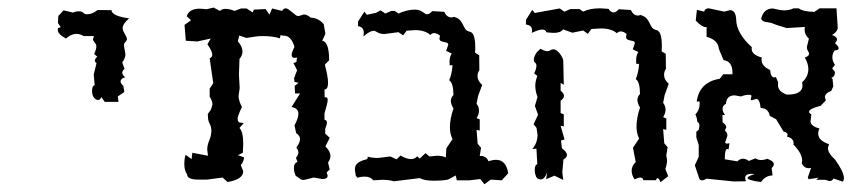

<svg xmlns="http://www.w3.org/2000/svg" viewBox="-20 -470 2262 503"><path d="M272 -443.4Q273.4 -427.7 318.4 -421.9Q301.3 -407.7 301.3 -396Q301.3 -392.6 303 -388.7Q304.7 -384.8 306.9 -381.1Q309.1 -377.4 310.8 -374Q312.5 -370.6 312.5 -368.2Q312.5 -363.3 308.6 -360.1Q304.7 -356.9 304.7 -350.1L308.6 -328.1Q308.6 -317.9 300.3 -306.6L306.2 -289.6Q300.3 -284.2 300.3 -279.8Q300.3 -273.9 308.1 -267.6Q295.9 -264.2 295.9 -256.8Q295.9 -251.5 303.2 -245.1L305.7 -229L288.6 -217.3L290.5 -203.1H254.4L245.6 -215.8Q242.2 -208 236.8 -208Q231 -208 226.1 -214.4Q221.2 -220.7 221.2 -231.9Q221.2 -245.6 228 -246.6L225.6 -274.9L232.9 -304.7Q228.5 -307.6 228.5 -311Q228.5 -316.4 234.9 -321.3L226.6 -328.6Q232.4 -340.8 232.4 -348.6Q232.4 -352.1 231 -354.5Q229.5 -356.9 228 -358.9Q226.6 -360.8 225.1 -362.8Q223.6 -364.7 223.6 -367.7L226.1 -375.5H199.2Q189.5 -381.3 180.2 -381.3Q166.5 -381.3 152.8 -369.1Q131.3 -380.4 131.3 -392.1L131.8 -396L139.2 -398.9L131.8 -409.7L132.8 -428.2L146.5 -442.9L171.4 -437Q177.7 -440.4 187 -440.4Q194.3 -440.4 198.2 -436.5Q202.1 -432.6 208.5 -432.6Q221.7 -432.6 235.8 -443.8Z M500 0.5Q470.2 0.5 470.2 -13.2Q462.9 -23.4 462.9 -39.6Q462.9 -55.2 466.3 -64.5L481.9 -53.2L483.9 -69.8L524.9 -62L522.9 -78.1Q522.9 -89.8 528.3 -102.5Q533.7 -115.2 533.7 -127.9Q533.7 -137.2 529.3 -145.8Q524.9 -154.3 524.9 -162.6L524.4 -171.4L532.7 -183.1L536.6 -195.8Q536.6 -205.6 529.3 -216.8V-237.8L538.6 -252L529.3 -317.4Q536.1 -319.8 536.1 -326.7Q536.1 -335.9 523.4 -354L532.2 -369.1L496.6 -361.3L466.8 -363.3L463.4 -404.8L480.5 -417L469.2 -427.2Q475.1 -447.3 503.9 -447.3L521.5 -445.8L539.6 -450.2L556.2 -441.4Q561 -446.8 571.3 -446.8Q580.6 -446.8 594.7 -441.4L611.3 -447.8H626L642.1 -437.5L645 -444.8L675.8 -446.3L686 -431.6L692.9 -447.8L719.2 -441.4Q722.7 -448.2 728.5 -448.2Q731.9 -448.2 736.3 -445.1Q740.7 -441.9 745.4 -438Q750 -434.1 754.2 -430.9Q758.3 -427.7 761.7 -427.7L775.9 -432.1Q784.7 -432.1 793.9 -423.8Q814.5 -422.9 828.1 -406.7L832.5 -381.3L824.2 -363.3Q842.3 -360.4 842.3 -312L831.1 -300.8Q835 -285.2 837.2 -273.4Q839.4 -261.7 839.4 -253.4Q839.4 -235.8 830.1 -235.4L830.6 -214.4L834 -215.3Q838.4 -215.3 838.4 -207.5Q838.4 -200.7 830.1 -172.9V-156.2Q836.4 -155.8 836.4 -148.9Q836.4 -143.1 832 -132.8V-120.1L843.8 -108.9L832.5 -86.4Q845.7 -73.7 845.7 -61Q845.7 -52.7 839.4 -44.4L843.8 -25.9L835.9 -18.6L838.4 -9.8Q838.4 -1 824.2 -1L801.8 -4.9L775.9 1.5Q769 1.5 767.1 -1L754.9 -9.3Q750 -18.6 750 -30.8Q750 -42.5 759.3 -45.9L755.4 -56.6Q761.7 -64 761.7 -70.3Q761.7 -77.1 756.3 -83Q766.1 -97.2 766.1 -105.5Q766.1 -114.7 755.9 -121.1L751.5 -141.6Q761.7 -160.2 761.7 -171.9Q761.7 -187 743.7 -189.5L766.1 -225.1H752.9L752 -245.1L762.2 -252.9L751.5 -255.4L750.5 -265.1L758.3 -286.1L748.5 -305.2Q757.3 -305.7 757.3 -311.5Q757.3 -312.5 756.8 -313.5L758.8 -319.3L752 -318.4Q744.1 -318.4 744.1 -326.2Q744.1 -333 751.5 -347.2Q742.7 -376.5 724.1 -376.5H722.2L714.8 -377.9L713.4 -369.6Q694.8 -375.5 668.5 -375.5Q658.2 -375.5 647.5 -374Q636.7 -372.6 625.5 -370.6L606.9 -377L603 -361.8Q615.2 -348.1 615.2 -335Q615.2 -324.2 607.4 -315.9L606 -274.4L607.9 -239.3L605 -218.8Q605 -207 613.8 -189.5Q602.5 -166.5 602.5 -159.2Q602.5 -148.4 611.8 -148.4H614.3L618.2 -147L607.4 -134.8Q617.2 -124.5 617.2 -93.3L616.2 -69.8L603.5 -63.5L619.6 -57.6Q617.2 -43.5 610.8 -37.6L617.2 -21.5Q617.2 0 576.2 6.8L563 -4.9L522.5 0.5Z M1144 -439Q1150.4 -424.3 1163.1 -424.3L1169.9 -425.8Q1181.2 -422.4 1185.8 -416.5Q1190.4 -410.6 1193.1 -404.8Q1195.8 -398.9 1199.2 -393.8Q1202.6 -388.7 1211.4 -386.7Q1225.1 -383.8 1225.1 -344.7L1224.6 -332L1235.4 -325.2L1235.8 -286.1Q1231 -279.3 1231 -270.5Q1231 -258.3 1243.2 -247.6L1232.4 -218.3L1228.5 -198.2Q1234.9 -189.9 1234.9 -180.2Q1234.9 -170.4 1228.5 -160.6L1236.8 -157.2V-127.9L1228.5 -129.9L1231.4 -93.3L1240.2 -83L1236.8 -61.5H1238.8Q1254.4 -61.5 1259.8 -47.4Q1270.5 -51.3 1279.8 -51.3Q1305.7 -51.3 1311.5 -16.1L1294.4 2.4L1265.6 0.5L1249 12.7L1238.3 -1L1210 2.4H1176.8L1173.8 -10.3L1153.8 0.5Q1144 2.4 1134.5 2.9Q1125 3.4 1116.2 3.4Q1091.8 3.4 1079.6 -3.4L1012.2 4.9Q998 1 981.4 1L958 2.4Q950.7 -7.3 935.5 -7.3Q925.3 -7.3 916.5 -4.4L912.1 -9.8L909.7 -24.9Q909.7 -35.6 915 -40.8Q920.4 -45.9 926.5 -48.3Q932.6 -50.8 938 -52Q943.4 -53.2 943.4 -57.1L942.9 -59.6Q954.6 -56.2 970.7 -56.2L1002.4 -60.1L1019 -52.7L1029.3 -62.5Q1045.4 -53.2 1056.6 -53.2Q1066.9 -53.2 1072.8 -60.5L1079.6 -54.7L1094.7 -68.8L1105 -60.1L1124.5 -62Q1138.7 -62 1147.9 -57.6L1149.4 -81.5L1165.5 -105.5Q1158.7 -119.6 1158.7 -135.7Q1158.7 -159.7 1168 -185.5Q1161.1 -197.3 1161.1 -206.1Q1161.1 -213.9 1168 -221.2Q1167.5 -253.4 1156.7 -259.8Q1164.1 -275.9 1165.5 -299.3L1158.2 -298.8L1157.7 -307.6Q1157.7 -322.3 1163.6 -329.6L1148.9 -336.9L1154.3 -352.5Q1154.3 -356.9 1150.6 -358.2Q1147 -359.4 1142.8 -360.1Q1138.7 -360.8 1135 -362.5Q1131.3 -364.3 1131.3 -369.6L1132.8 -376.5Q1125 -383.3 1117.2 -383.3Q1111.8 -383.3 1107.4 -378.4Q1093.3 -391.1 1067.4 -391.1L1045.4 -389.6L1036.1 -377.4L1023.9 -385.7L987.3 -380.9Q980.5 -380.9 976.6 -382.1Q972.7 -383.3 969.7 -384.8Q966.8 -386.2 964.4 -387.7Q961.9 -389.2 959 -389.2Q948.7 -389.2 932.1 -374.5L933.1 -383.8Q933.1 -399.4 918 -401.4V-413.6L934.6 -439.5L940.9 -431.2L965.3 -436.5L977.1 -442.9L989.3 -434.6L1005.4 -441.4H1014.2L1023.9 -434.6Q1047.4 -444.8 1066.4 -444.8Q1074.2 -444.8 1079.1 -442.9Q1084 -440.9 1087.2 -438.7Q1090.3 -436.5 1093 -434.6Q1095.7 -432.6 1098.6 -432.6Q1105 -432.6 1112.3 -440.9Z M1632.8 -443.8Q1639.2 -429.2 1651.9 -429.2L1658.7 -430.7Q1669.9 -426.8 1674.6 -420.9Q1679.2 -415 1681.9 -409.2Q1684.6 -403.3 1688 -398.2Q1691.4 -393.1 1700.2 -391.1Q1713.9 -388.2 1713.9 -348.6L1713.4 -335.4L1724.1 -329.1L1724.6 -289.6Q1719.7 -282.7 1719.7 -273.9Q1719.7 -261.2 1731.9 -250.5L1721.2 -220.7L1717.3 -200.7Q1723.6 -192.4 1723.6 -182.6Q1723.6 -172.9 1717.3 -163.1L1725.6 -159.7V-129.9L1717.3 -131.8L1720.2 -94.7L1729 -84.5L1725.6 -63L1727.5 -50.3Q1727.5 -40 1723.1 -27.3L1730.5 -8.3L1710.4 7.3Q1706.1 -3.4 1702.6 -3.4Q1700.2 -3.4 1698.7 2H1665.5Q1664.1 -4.9 1657.2 -4.9Q1652.3 -4.9 1642.6 0Q1634.8 -11.2 1634.8 -22.5Q1634.8 -35.6 1645.5 -45.4L1638.2 -83L1654.3 -106.9Q1647.5 -121.6 1647.5 -137.7Q1647.5 -161.6 1656.7 -188Q1649.9 -199.7 1649.9 -208.5Q1649.9 -216.3 1656.7 -224.1Q1656.2 -256.8 1645.5 -262.7Q1652.8 -279.3 1654.3 -302.7H1647L1646.5 -311.5Q1646.5 -325.7 1652.3 -333.5L1637.7 -340.8L1643.1 -356.4Q1643.1 -360.8 1639.4 -362.1Q1635.7 -363.3 1631.6 -364Q1627.4 -364.7 1623.8 -366.5Q1620.1 -368.2 1620.1 -373.5L1621.6 -380.9Q1613.8 -387.7 1606 -387.7Q1600.6 -387.7 1596.2 -382.8Q1582 -395.5 1553.7 -395.5L1529.3 -394L1520 -381.3L1507.8 -390.1L1479.5 -384.3L1455.1 -393.1Q1449.2 -383.8 1429.7 -383.8L1411.6 -385.3Q1409.2 -392.6 1400.4 -392.6Q1391.6 -392.6 1373 -383.8L1374 -390.1Q1374 -403.8 1357.9 -405.8V-418L1374.5 -444.3L1380.9 -436L1446.3 -447.8L1458.5 -439.5L1474.6 -446.3H1498L1507.8 -439.5Q1524.9 -448.2 1552.2 -448.2L1574.2 -446.8Q1580.1 -437.5 1587.4 -437.5Q1593.8 -437.5 1601.1 -445.8ZM1429.7 -340.8Q1434.1 -340.8 1438.7 -337.4Q1443.4 -334 1447 -329.1Q1450.7 -324.2 1453.1 -319.1Q1455.6 -314 1455.6 -311.5L1457 -248L1448.7 -252.9V-232.4Q1457.5 -225.6 1457.5 -218.8Q1457.5 -212.4 1448.7 -206.1V-173.8L1457 -170.4V-138.7L1448.7 -140.6L1459 -104.5L1449.7 -102.1L1452.1 -81.5Q1465.3 -71.8 1465.3 -64Q1465.3 -57.1 1456.1 -52.2L1453.1 -19L1455.6 1.5L1432.6 -9.8L1410.6 -0.5L1413.6 -19Q1406.7 0 1397 0Q1387.2 0 1384 -8.1Q1380.9 -16.1 1380.9 -23.9Q1380.9 -38.6 1387.7 -39.6L1385.3 -80.6L1374.5 -79.6Q1388.2 -95.7 1388.2 -116.7L1385.7 -134.8L1377.9 -144.5L1389.6 -169.4L1381.3 -192.4L1388.2 -215.8Q1382.3 -231.4 1382.3 -245.6Q1382.3 -256.8 1387.7 -271L1379.4 -277.8Q1385.3 -289.6 1385.3 -297.4Q1385.3 -303.2 1381.8 -305.7Q1378.4 -308.1 1378.4 -313.5Q1378.4 -321.3 1386.2 -333L1396 -342.3Q1407.2 -335.9 1413.6 -335.9Q1418.5 -335.9 1421.9 -338.4Q1425.3 -340.8 1429.7 -340.8Z M1800.3 -37.1 1810.5 -59.1V-90.3L1804.2 -109.9V-125L1810.5 -129.9L1812.5 -140.1Q1812.5 -147.9 1806.6 -151.4Q1806.6 -159.7 1801.8 -170.4Q1813 -181.6 1813 -198.2L1812.5 -204.6L1805.2 -203.6Q1812 -254.9 1865.7 -263.7L1874.5 -275.4H1898.9V-279.3Q1898.9 -309.6 1875.5 -312.5L1863.3 -341.8Q1861.3 -365.7 1831.1 -373.5V-399.4L1828.6 -398.9Q1819.3 -398.9 1802.7 -416L1805.7 -444.3L1824.7 -439.5Q1826.7 -448.2 1836.9 -448.2L1877.4 -439.5L1892.1 -443.4Q1907.7 -443.4 1908.7 -418.5Q1909.2 -383.3 1949.7 -346.2L1949.2 -342.3Q1949.2 -326.7 1975.6 -319.3L1975.1 -314Q1975.1 -296.4 1997.6 -286.6Q1999 -267.1 2008.8 -267.1L2012.7 -268.1L2018.6 -254.4L2018.1 -247.1Q2018.1 -230.5 2041 -222.2H2043.5Q2082.5 -222.2 2082.5 -246.6L2081.5 -254.4Q2097.7 -269.5 2097.7 -289.1Q2097.7 -303.2 2088.4 -319.3Q2099.6 -323.2 2099.6 -328.6Q2099.6 -332.5 2096.7 -336.7Q2093.8 -340.8 2093.8 -346.7L2099.1 -368.7Q2087.9 -378.9 2087.9 -392.6L2088.4 -399.4L2041 -396.5Q2012.2 -404.8 2001.5 -409.7L1989.3 -412.1Q1979 -412.1 1974.1 -420.4Q1980 -447.8 2004.9 -447.8Q2024.4 -442.9 2034.2 -442.9Q2047.9 -442.9 2059.1 -448.2H2072.3Q2085 -439 2113.8 -439L2127 -448.2H2171.4L2174.8 -396Q2172.4 -385.3 2159.7 -378.4Q2172.9 -374 2172.9 -366.2Q2172.9 -363.3 2167.5 -356.9Q2177.2 -348.1 2177.2 -343.8Q2177.2 -338.4 2166.5 -337.9Q2160.6 -329.6 2160.6 -319.8Q2160.6 -309.6 2167.5 -300.3L2160.2 -291L2167.5 -281.7Q2167.5 -269 2157.7 -266.1L2161.1 -263.2L2163.1 -243.7L2157.7 -231.9Q2141.1 -225.6 2141.1 -215.3L2143.6 -207L2129.9 -192.9Q2099.6 -185.1 2099.6 -177.2Q2099.6 -173.3 2105.5 -170.4L2103.5 -152.3Q2103.5 -139.6 2127 -133.3Q2123.5 -127.4 2123.5 -120.1Q2123.5 -101.6 2151.9 -92.3L2148.9 -82.5Q2148.9 -68.8 2167.5 -52.2Q2190.9 -19.5 2190.9 -3.4Q2190.9 2 2188 5.9L2163.6 -2.4Q2160.2 4.4 2152.8 4.4L2142.1 1H2118.2L2124.5 -4.4L2098.6 -0.5L2096.2 -4.9L2105 -30.3L2099.1 -29.3Q2086.9 -29.3 2080.6 -41.5L2081.5 -49.3Q2081.5 -67.9 2058.6 -91.3L2059.1 -95.2Q2059.1 -107.4 2041.5 -112.3L2043.5 -116.7Q2043.5 -122.6 2032.7 -125.5L2013.2 -157.7L1996.6 -166.5Q1992.7 -187 1972.7 -187Q1970.2 -210.9 1961.4 -210.9L1949.7 -207.5Q1946.8 -207.5 1946.8 -210.4L1948.7 -218.3Q1948.7 -221.7 1942.4 -221.7Q1932.1 -221.7 1921.4 -217.3L1904.8 -220.2Q1883.3 -220.2 1881.8 -198.2Q1873 -193.4 1873 -185.1Q1873 -177.2 1879.4 -168.9L1872.6 -168.5L1873 -149.4Q1882.8 -143.1 1882.8 -136.2L1878.9 -128.4Q1885.7 -122.1 1885.7 -114.7L1879.9 -97.2Q1879.9 -93.8 1884.8 -93.8L1891.1 -94.7L1888.7 -78.6L1885.3 -79.6Q1878.9 -79.6 1878.9 -55.7V-52.7L1911.6 -47.4Q1918.9 -54.2 1926.3 -54.2Q1934.1 -54.2 1941.9 -48.3L1959 -55.2Q1965.3 -50.8 1973.6 -50.8Q1983.4 -50.8 1989.7 -54.2Q2007.3 -47.9 2007.3 -40Q2007.3 -35.2 2001.5 -29.8L2003.9 -10.3Q1985.8 -10.3 1973.6 6.8Q1938.5 2.4 1938.5 -3.9Q1938.5 -8.3 1957.5 -14.2L1949.2 -14.6Q1932.1 -14.6 1932.1 -3.4L1934.1 4.9L1902.3 5.4L1830.6 -2Q1824.7 2.4 1819.3 2.4Q1814 2.4 1812 -2Z"/></svg>

Font: Truetypewriter PolyglOTT
Style: Regular
Weight: 400
Designer: Sergey Beatoff a.k.a. Sam_T
Version: Version 3.76